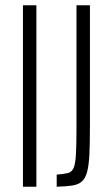

<svg xmlns="http://www.w3.org/2000/svg" viewBox="-20 -708 418 728"><path d="M67 0V-688H118V0ZM195 0V-46Q223 -48 238 -52Q253 -56 259.5 -72Q266 -88 268 -124Q270 -160 270 -223V-688H321V-230Q321 -165 319 -123.5Q317 -82 310.5 -57Q304 -32 290.5 -20Q277 -8 254 -4.5Q231 -1 195 0Z"/></svg>

Font: Saira ExtraCondensed Light
Style: Regular
Weight: 300
Width: 2
Designer: Hector Gatti with collaboration of the Omnibus-Type team
Foundry: Omnibus-Type
Version: Version 1.101